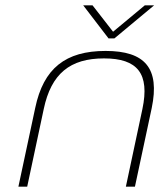

<svg xmlns="http://www.w3.org/2000/svg" viewBox="-20 -700 598 720"><path d="M112 -295 49 0H82L144 -291C172 -424 243 -481 370 -481C496 -481 542 -424 514 -291L452 0H486L549 -295C580 -444 524 -509 376 -509C226 -509 143 -444 112 -295ZM292 -680 387 -556H409L558 -680H523L404 -581L327 -680Z"/></svg>

Font: LT Wave Text Thin Italic
Style: Regular
Weight: 100
Designer: Daniel Lyons
Version: Version 2.5 (Glyphs App)